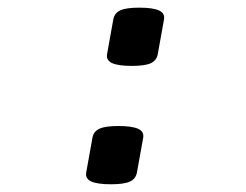

<svg xmlns="http://www.w3.org/2000/svg" viewBox="-20 -474 640 499"><path d="M220.2 -115.7 204.1 -25.9Q201.2 -9.8 217 -2.4Q232.9 4.9 268.6 4.9Q302.7 4.9 317.9 -2.2Q333 -9.3 335.9 -25.9L352.1 -115.7Q355 -131.8 339.1 -139.2Q323.2 -146.5 287.6 -146.5Q253.4 -146.5 238.3 -139.4Q223.1 -132.3 220.2 -115.7ZM274.4 -423.3 258.3 -333.5Q255.4 -317.4 271.2 -310.1Q287.1 -302.7 322.8 -302.7Q356.9 -302.7 372.1 -309.8Q387.2 -316.9 390.1 -333.5L406.2 -423.3Q409.2 -439.5 393.3 -446.8Q377.4 -454.1 341.8 -454.1Q307.6 -454.1 292.5 -447Q277.3 -439.9 274.4 -423.3Z"/></svg>

Font: Courier Prime Code
Style: Italic
Weight: 400
Italic angle: -10°
Designer: Alan Dague-Greene
Foundry: Quote-Unquote Apps
Version: Version 3.18